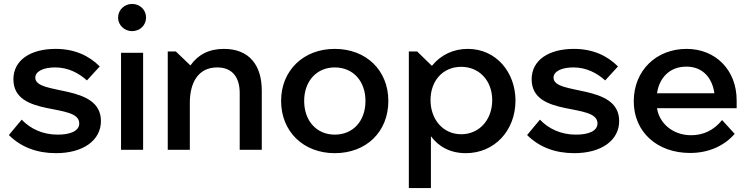

<svg xmlns="http://www.w3.org/2000/svg" viewBox="-20 -760 3800 974"><path d="M264 17C402 17 492 -48 492 -146C492 -338 159 -274 159 -366C159 -398 200 -418 260 -418C326 -418 380 -389 421 -352L486 -423C431 -478 358 -512 262 -512C135 -512 48 -455 48 -358C48 -161 382 -242 382 -134C382 -94 334 -77 273 -77C197 -77 135 -106 90 -153L25 -75C86 -14 167 17 264 17Z M594 0H706V-492H594ZM650 -602C690 -602 721 -632 721 -671C721 -710 690 -740 650 -740C611 -740 579 -710 579 -670C579 -633 611 -602 650 -602Z M831 0H943V-239C943 -340 985 -418 1082 -418C1161 -418 1196 -365 1196 -288V0H1308V-300C1308 -431 1243 -512 1116 -512C1039 -512 984 -482 946 -428L872 -499H831Z M1678 17C1839 17 1950 -92 1950 -248C1950 -402 1839 -512 1678 -512C1519 -512 1406 -402 1406 -248C1406 -93 1519 17 1678 17ZM1678 -77C1588 -77 1523 -145 1523 -248C1523 -350 1588 -418 1678 -418C1772 -418 1834 -348 1834 -248C1834 -147 1772 -77 1678 -77Z M2054 194H2166V-69C2205 -16 2264 17 2343 17C2489 17 2595 -98 2595 -250C2595 -391 2499 -512 2353 -512C2282 -512 2217 -483 2171 -426L2096 -499H2054ZM2320 -79C2225 -79 2164 -157 2164 -252C2164 -350 2226 -421 2320 -421C2411 -421 2477 -351 2477 -252C2477 -151 2410 -79 2320 -79Z M2893 17C3031 17 3121 -48 3121 -146C3121 -338 2788 -274 2788 -366C2788 -398 2829 -418 2889 -418C2955 -418 3009 -389 3050 -352L3115 -423C3060 -478 2987 -512 2891 -512C2764 -512 2677 -455 2677 -358C2677 -161 3011 -242 3011 -134C3011 -94 2963 -77 2902 -77C2826 -77 2764 -106 2719 -153L2654 -75C2715 -14 2796 17 2893 17Z M3481 16C3576 16 3655 -21 3707 -81L3643 -151C3602 -100 3549 -74 3486 -74C3392 -74 3324 -136 3313 -211H3717V-251C3717 -404 3611 -512 3463 -512C3310 -512 3195 -403 3195 -246C3195 -91 3313 16 3481 16ZM3604 -287H3313C3324 -362 3374 -422 3462 -422C3549 -422 3594 -360 3604 -287Z"/></svg>

Font: LaHaus Display SemiBold
Style: Regular
Weight: 600
Designer: We are Make, BastardaType, Dalton Maag Ltd
Foundry: BastardaType, Dalton Maag Ltd
Version: Version 3.100;Glyphs 3.3 (3331)